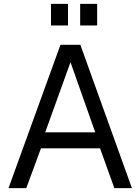

<svg xmlns="http://www.w3.org/2000/svg" viewBox="-20 -974 705 994"><path d="M116 0 192 -206H498L572 0H663L396 -742H293L24 0ZM345 -652 473 -289H214ZM244 -954V-842H332V-954ZM395 -954V-842H483V-954Z"/></svg>

Font: Cheyenne Sans
Style: Regular
Weight: 400
Designer: The Public Sans project authors (U.S. Web Design System), Libre Franklin designed by Pablo Impallari and Rodrigo Fuenzal
Foundry: The Cheyenne Sans Project Authors
Version: Version 2.007